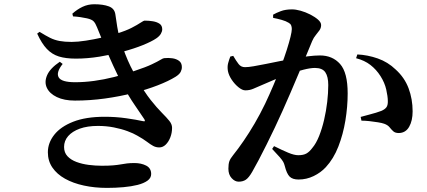

<svg xmlns="http://www.w3.org/2000/svg" viewBox="-20 -833 2040 917"><path d="M169 -680.9 157.6 -672.5Q179 -625.4 203.7 -599.4Q228.3 -573.4 261.3 -563.2Q294.3 -553 342.3 -553Q397.2 -553 455.3 -562.4Q513.3 -571.9 567.1 -586.3Q620.8 -600.8 662.6 -617.7Q704.4 -634.7 726.4 -649.7Q741.5 -660.1 748.1 -671.4Q754.8 -682.8 754.8 -693.1Q754.8 -711.1 741.9 -719.7Q729 -728.3 710 -731.4Q691.1 -734.5 671.4 -734.5Q666 -734.5 651.4 -724.6Q636.7 -714.7 609.4 -700.5Q582.2 -686.3 536.9 -672.3Q508.5 -663.1 469 -654Q429.5 -645 390.3 -638.9Q351.2 -632.8 322.4 -632.8Q288.7 -632.8 264.6 -637.3Q240.5 -641.7 218.8 -652.5Q197.1 -663.4 169 -680.9ZM279.3 -527.6 265.6 -538Q219.3 -506.6 205.1 -474Q190.9 -441.4 203.7 -413.8Q216.5 -386.2 251.4 -369.4Q286.3 -352.6 337.8 -352.6Q409.6 -352.6 480.6 -362.4Q551.6 -372.2 616.3 -388.7Q681 -405.2 733.3 -425.5Q785.5 -445.8 819.1 -466.7Q836.9 -478.1 842.8 -489.5Q848.6 -501 848.6 -512.4Q848.6 -532.2 835.5 -542.1Q822.4 -551.9 802.9 -554.7Q783.5 -557.4 764 -555.2Q759.4 -555.2 746.4 -547.3Q733.5 -539.4 705.2 -525.9Q676.9 -512.3 623.7 -494.7Q574.2 -477.5 525.1 -465.2Q476 -452.9 429.4 -446.6Q382.9 -440.3 338.6 -440.3Q273.4 -440.3 260.2 -463.7Q247 -487.1 279.3 -527.6ZM480 -275.3Q390 -275.3 329.8 -251.7Q269.6 -228.1 239.1 -189.3Q208.6 -150.5 208.6 -105.7Q208.6 -64.4 230.3 -32.7Q252 -1 290.5 20.5Q329.1 42.1 380.5 53.2Q432 64.4 490.8 64.4Q531.6 64.4 569.5 61Q607.4 57.6 637.2 50.1Q666.9 42.5 684.5 29.8Q702 17.1 702 -1.8Q702 -29.8 678.1 -42.1Q654.3 -54.3 622.1 -54.3Q600.6 -54.3 586 -52.4Q571.3 -50.6 556.4 -47.8Q541.5 -45.1 520.7 -43.3Q499.9 -41.4 465.9 -41.4Q435.2 -41.4 403.5 -45.5Q371.9 -49.6 345.2 -59.5Q318.6 -69.4 302.3 -86.8Q286 -104.2 286 -131.2Q286 -160.4 305.5 -183Q325.1 -205.5 361.2 -218.6Q397.3 -231.6 447.7 -231.6Q487.5 -231.6 523.7 -224.5Q559.9 -217.4 588.9 -206.6Q617.8 -195.9 635.3 -185.4Q664.8 -168.9 681.7 -156Q698.7 -143 711.9 -135.9Q725 -128.9 740.8 -128.9Q757.7 -128.9 771.4 -142.2Q785.1 -155.5 793.5 -177Q801.8 -198.5 801.8 -222.6Q801.8 -239.4 788.9 -255.5Q775.9 -271.7 752.7 -294.9Q729.5 -318.1 699.7 -355.5Q669.9 -392.9 636.2 -453.2Q617.7 -487.7 603.8 -515.9Q590 -544.1 578.7 -573.4Q567.3 -602.8 555.2 -639.1Q548.9 -658.7 544.2 -682.2Q539.4 -705.7 536.5 -727.8Q533.6 -750 531.1 -763.7Q527.3 -792.4 499.9 -802.5Q472.6 -812.7 430.4 -812.7Q399.7 -812.7 373.9 -800.3Q348 -787.9 325.6 -767.6L328.8 -754.7Q346.4 -753.8 364.2 -751.1Q382 -748.5 395 -745.5Q418 -740.4 426.9 -731.3Q435.8 -722.2 443.7 -701.9Q459.5 -662 479.4 -614.1Q499.2 -566.2 520.6 -519.6Q542 -473.1 561 -436.7Q593.3 -374.5 623.5 -331.2Q653.6 -287.9 669.3 -263.7Q672.9 -257.4 671.7 -254.9Q670.4 -252.4 660.9 -254.7Q632.6 -261.1 583.1 -268.2Q533.6 -275.3 480 -275.3Z M1288.9 -135.1Q1327 -116.1 1356 -103.9Q1384.9 -91.7 1404.6 -91.7Q1429.1 -91.7 1443.6 -99.9Q1458.1 -108.1 1471.8 -126.6Q1490.1 -148.2 1504.2 -183.6Q1518.2 -218.9 1528 -261Q1537.8 -303.1 1542.8 -346.1Q1547.8 -389.1 1547.8 -426.8Q1547.8 -467.1 1533.7 -487.8Q1519.5 -508.5 1484.2 -508.5Q1462.2 -508.5 1429.4 -500.1Q1396.5 -491.8 1360 -478.9Q1323.5 -466 1289.4 -452Q1255.2 -437.9 1230.9 -426.8Q1205.9 -416 1189.1 -408.8Q1172.2 -401.5 1151.6 -401.5Q1137.4 -401.5 1119.3 -416.1Q1101.1 -430.7 1086.8 -452Q1072.5 -473.3 1068.5 -493.9Q1065.1 -514.3 1069.5 -531Q1074 -547.7 1079.9 -562.9L1093.9 -566.2Q1107.9 -542.1 1119.5 -527.2Q1131 -512.2 1150.1 -512.2Q1166 -512.2 1191.4 -516.6Q1216.8 -521 1248.9 -527.4Q1281.1 -533.8 1316.8 -541.1Q1352.6 -548.4 1388.8 -554.4Q1413.2 -559.4 1448 -563.8Q1482.8 -568.2 1508 -568.2Q1567.9 -568.2 1604.2 -527.4Q1640.5 -486.6 1640.5 -386.8Q1640.5 -323.4 1629.6 -257.3Q1618.7 -191.1 1596 -133Q1573.3 -74.8 1536.1 -34.5Q1512.1 -8.6 1478 7.9Q1443.9 24.4 1405.9 24.4Q1377.1 24.4 1363.1 10.3Q1349.2 -3.8 1339.9 -40.9Q1337.4 -50.9 1332.9 -59.5Q1328.3 -68.1 1316.4 -81.9Q1304.4 -95.8 1279.8 -121.7ZM1284.4 -747.7V-763Q1299.8 -771.8 1321.8 -780Q1343.8 -788.2 1375.2 -788.2Q1392.1 -788.2 1415.6 -781.8Q1439 -775.3 1461.4 -763.9Q1483.7 -752.5 1498.7 -739.5Q1513.7 -726.4 1513.7 -713.3Q1513.7 -699.7 1506 -688.5Q1498.2 -677.4 1488.2 -665.5Q1478.1 -653.6 1470.9 -636.8Q1461.4 -613.7 1444.8 -573.7Q1428.1 -533.6 1408 -485.5Q1387.8 -437.5 1367.2 -389.5Q1346.5 -341.6 1329.3 -303.2Q1312.4 -265.3 1292.8 -224Q1273.1 -182.7 1253.3 -142.8Q1233.5 -102.9 1215.8 -69.4Q1198 -35.9 1184.7 -12.6Q1168.4 15.7 1154.3 25.2Q1140.2 34.7 1119.8 34.7Q1101.9 34.7 1086.4 17.9Q1070.8 1 1070.8 -27.3Q1070.8 -49.5 1075.3 -62.5Q1079.8 -75.5 1093.6 -92.3Q1118.2 -123 1144 -160.7Q1169.9 -198.4 1196 -243Q1222.1 -287.5 1246.2 -337.4Q1267.4 -382.2 1286.7 -427.8Q1306 -473.4 1322.1 -516.2Q1338.3 -559 1349.7 -594.9Q1361 -630.7 1367.4 -656.7Q1373.7 -682.8 1373.7 -694.2Q1373.7 -704.4 1370.5 -712Q1367.3 -719.6 1358.5 -724.3Q1346 -732.2 1325.5 -738Q1305 -743.8 1284.4 -747.7ZM1680.7 -555 1686.7 -573Q1735.9 -570.7 1784.2 -553.8Q1832.5 -536.9 1869.7 -501Q1912.2 -462.6 1931.5 -411.1Q1950.7 -359.7 1950.7 -301.2Q1950.7 -256.5 1934.1 -227.4Q1917.5 -198.3 1884.9 -197.6Q1867.5 -197.6 1858.4 -205.9Q1849.2 -214.2 1840.7 -225Q1832.1 -235.8 1815.2 -241.9Q1804.5 -245.8 1785.1 -248.9Q1765.8 -252.1 1744.9 -254.4Q1724.1 -256.7 1706.3 -256.7L1702.5 -274.6Q1723.9 -280.5 1742.3 -285.3Q1760.6 -290.1 1775.5 -294.6Q1790.3 -299.2 1801.4 -303.4Q1818.1 -310.6 1825.5 -320.6Q1832.9 -330.5 1832.3 -351Q1832 -372.9 1824.7 -405.3Q1817.4 -437.8 1797.3 -469.5Q1777.5 -500.7 1749.4 -522.6Q1721.3 -544.5 1680.7 -555Z"/></svg>

Font: Noto Serif JP
Style: Regular
Weight: 200
Designer: Ryoko NISHIZUKA 西塚涼子 (kana & ideographs); Frank Grießhammer (Latin, Greek & Cyrillic); Wenlong ZHANG 张文龙 (bopomofo); San
Foundry: Adobe
Version: Version 2.001;hotconv 1.1.0;makeotfexe 2.6.0